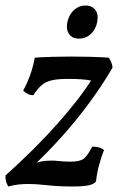

<svg xmlns="http://www.w3.org/2000/svg" viewBox="-25 -667 443 696"><path d="M5 9Q0 1 -3 -9.5Q-6 -20 -5 -31Q101 -126 182 -217Q263 -308 309 -381L311 -374Q292 -378 270 -379.5Q248 -381 221 -381Q183 -381 161 -375.5Q139 -370 125 -357.5Q111 -345 96 -322Q84 -322 74.5 -327Q65 -332 59 -339Q74 -366 85 -397Q96 -428 101 -458Q132 -460 165 -461Q198 -462 234 -462Q269 -462 304 -461Q339 -460 369 -458Q381 -442 383 -422Q349 -363 301.5 -298Q254 -233 198 -170.5Q142 -108 82 -53L88 -70Q117 -82 140.5 -84Q164 -86 185.5 -83.5Q207 -81 231 -81Q265 -81 279 -92Q293 -103 309 -135Q320 -136 332 -133Q344 -130 352 -123Q342 -98 334 -68Q326 -38 323 -9Q316 0 297.5 4.5Q279 9 238 9Q186 9 147.5 4.5Q109 0 74 0Q58 0 40.5 2Q23 4 5 9ZM261 -527Q237 -527 225.5 -543.5Q214 -560 219 -586Q225 -614 243 -630.5Q261 -647 284 -647Q309 -647 321 -630.5Q333 -614 327 -586Q322 -560 304 -543.5Q286 -527 261 -527Z"/></svg>

Font: Vollkorn
Style: Italic
Weight: 400
Italic angle: -11°
Designer: Friedrich Althausen
Foundry: Friedrich Althausen
Version: Version 5.001